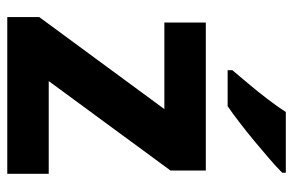

<svg xmlns="http://www.w3.org/2000/svg" viewBox="-159 -647 806 528"><g transform="rotate(90 244.0 -383.0)"><path d="M458 0H27V-88L280 -432H42V-546H449V-449L203 -114H458ZM455 -756Q441 -742 418 -722Q395 -702 368.5 -680Q342 -658 316.5 -638.5Q291 -619 272 -606H173V-619Q189 -638 210.5 -663.5Q232 -689 253 -716.5Q274 -744 288 -766H455Z"/></g></svg>

Font: Noto Sans Devanagari
Style: Regular
Weight: 400
Designer: Jelle Bosma - Monotype Design Team
Foundry: Monotype Imaging Inc.
Version: Version 2.003